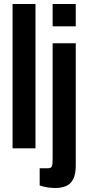

<svg xmlns="http://www.w3.org/2000/svg" viewBox="-20 -744 441 963"><path d="M43 0V-724H158V0ZM244 -612V-724H360V-612ZM256 199Q248 199 232 197.5Q216 196 201 192.5Q186 189 179 186V100H219Q237 100 240.5 89.5Q244 79 244 51V-527H360V85Q360 129 347.5 154Q335 179 311.5 189Q288 199 256 199Z"/></svg>

Font: Archivo ExtraCondensed
Style: Bold
Weight: 700
Width: 2
Designer: Hector Gatti
Foundry: Omnibus-Type
Version: Version 2.001